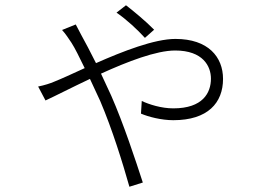

<svg xmlns="http://www.w3.org/2000/svg" viewBox="-20 -639 1040 730"><path d="M531 -495 566 -526C536 -557 484 -600 459 -619L423 -591C461 -565 503 -526 531 -495ZM125 -310 153 -257C190 -274 252 -306 322 -339L361 -255C407 -147 446 -21 472 71L523 55C495 -31 450 -168 403 -275L364 -359C465 -405 574 -447 646 -447C752 -447 782 -387 782 -340C782 -286 751 -227 639 -227C593 -227 547 -242 519 -255L516 -207C544 -195 593 -182 639 -182C770 -182 828 -248 828 -339C828 -422 772 -491 647 -491C567 -491 447 -444 345 -399C324 -441 303 -481 289 -506C282 -519 275 -532 268 -546L216 -525C228 -512 243 -490 252 -476C265 -456 282 -421 302 -380C254 -358 213 -339 185 -328C171 -322 150 -315 125 -310Z"/></svg>

Font: Noto Sans SC Light
Style: Regular
Weight: 300
Designer: Ryoko NISHIZUKA 西塚涼子 (kana, bopomofo & ideographs); Paul D. Hunt (Latin, Greek & Cyrillic); Sandoll Communications 산돌커뮤니
Foundry: Adobe
Version: Version 2.004;hotconv 1.0.118;makeotfexe 2.5.65603